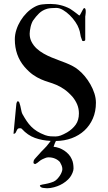

<svg xmlns="http://www.w3.org/2000/svg" viewBox="-20 -726 557 992"><path d="M186 233.9Q186 231 190.2 229.7Q194.3 228.5 200.2 227.1Q206.1 226.1 213.1 224.9Q220.2 223.6 228 221.7Q235.8 219.7 242.9 217.5Q250 215.3 255.9 212.9Q266.1 208.5 274.4 200Q282.7 191.4 289.1 181.9Q295.4 172.4 298.8 163.1Q302.2 153.8 302.2 147.9Q302.2 138.2 298.1 128.2Q293.9 118.2 289.6 111.3Q279.8 100.1 264.6 93.5Q249.5 86.9 230.5 86.9Q222.2 86.9 214.6 90.1Q207 93.3 200.2 96.2Q190.4 100.6 181.6 108.4Q172.9 116.2 164.1 120.6L161.1 121.6Q159.2 121.6 156.7 119.6Q154.3 117.7 152.8 116.7Q152.8 109.9 153.8 105.7Q154.8 101.6 158.7 96.2Q160.6 93.8 165.5 88.4Q170.4 83 175.8 77.1Q181.2 71.3 185.8 66.2Q190.4 61 191.9 59.1Q197.3 53.7 205.6 45.2Q213.9 36.6 220.2 29.8Q228 20.5 233.2 13.7Q238.3 6.8 241.7 2Q198.2 0 160.6 -13.4Q123 -26.9 92.8 -60.1Q90.8 -62.5 87.6 -63Q84.5 -63.5 82.5 -63.5Q74.2 -63.5 70.8 -59.1Q67.4 -54.7 65.2 -49.1Q63 -43.5 60.1 -39.1Q57.1 -34.7 49.8 -34.7L62.5 -168.9Q63.5 -175.3 64 -184.1Q64.5 -192.9 66.4 -195.8Q67.9 -202.6 71.8 -202.6Q77.6 -202.6 80.1 -195.3Q83 -187 85 -179Q86.9 -170.9 88.4 -163.1Q89.8 -155.3 91.6 -148.4Q93.3 -141.6 96.2 -136.2Q107.4 -116.2 117.9 -100.6Q128.4 -85 141.4 -71.8Q154.3 -58.6 171.4 -47.9Q188.5 -37.1 212.9 -27.8Q228 -22.5 241.7 -21.7Q255.4 -21 266.6 -21Q280.3 -21 293.9 -26.1Q307.6 -31.2 326.7 -42Q354.5 -58.6 371.1 -81.8Q387.7 -105 387.7 -140.1Q387.7 -165 378.7 -186.5Q369.6 -208 354 -226.6Q331.5 -251.5 311 -265.4Q290.5 -279.3 270.8 -287.6Q251 -295.9 231.4 -301.8Q211.9 -307.6 191.7 -316.4Q171.4 -325.2 150.4 -339.8Q129.4 -354.5 106.4 -380.9Q56.6 -439.5 56.6 -522.9Q56.6 -547.4 64.7 -572.3Q72.8 -597.2 86.4 -619.4Q100.1 -641.6 118.4 -659.9Q136.7 -678.2 157.2 -689.5Q176.8 -700.7 197 -703.1Q217.3 -705.6 240.7 -705.6Q267.1 -705.6 292.5 -699.5Q317.9 -693.4 341.8 -680.7Q343.8 -679.2 349.1 -675.8Q354.5 -672.4 361.1 -667.5Q367.7 -662.6 374.5 -657.5Q381.3 -652.3 386.7 -647.9Q388.7 -646 390.1 -646Q390.6 -646 392.6 -647.9Q394 -649.9 396.2 -654.1Q398.4 -658.2 400.9 -662.8Q403.3 -667.5 405.5 -671.6Q407.7 -675.8 408.7 -677.2Q409.7 -679.7 411.4 -681.6Q413.1 -683.6 413.6 -683.6Q413.6 -684.1 415.5 -684.1Q418.5 -684.1 419.9 -681.9Q421.4 -679.7 422.1 -676.8Q422.9 -673.8 422.9 -670.7Q422.9 -667.5 422.9 -665.5V-662.1Q422.9 -661.1 422.6 -658.2Q422.4 -655.3 421.9 -651.6Q421.4 -647.9 421.1 -645Q420.9 -642.1 420.4 -641.1V-520.5Q420.4 -516.6 417 -515.1Q413.6 -513.7 411.1 -513.7Q405.8 -513.7 404.8 -515.9Q403.8 -518.1 401.9 -523.9Q396.5 -536.6 394.8 -550Q393.1 -563.5 387.7 -577.6Q382.3 -593.8 369.6 -612.5Q356.9 -631.3 340.3 -647.5Q323.7 -663.6 305.7 -674.3Q287.6 -685.1 271 -685.1Q240.2 -685.1 223.6 -680.7Q198.7 -673.3 181.9 -657Q165 -640.6 150.9 -620.1Q147 -614.3 143.6 -605.2Q140.1 -596.2 137.9 -586.2Q135.7 -576.2 134.5 -566.9Q133.3 -557.6 133.3 -551.8Q133.3 -528.3 143.3 -509.3Q153.3 -490.2 169.4 -475.3Q185.5 -460.4 205.8 -449Q226.1 -437.5 246.6 -429.2Q264.2 -421.9 283 -415Q301.8 -408.2 320.1 -400.9Q338.4 -393.6 355.2 -384.8Q372.1 -376 385.3 -364.7Q401.9 -351.6 418 -332.3Q434.1 -313 447 -290.3Q460 -267.6 467.8 -243.2Q475.6 -218.8 475.6 -195.3Q475.6 -149.9 459.7 -113.5Q443.8 -77.1 416 -51.5Q388.2 -25.9 350.6 -12Q313 2 269 2.4Q267.1 6.3 265.6 9.3Q264.2 12.2 262.9 15.4Q261.7 18.6 260.3 22.5Q258.8 26.4 256.8 32.2Q271.5 33.7 285.6 38.8Q299.8 43.9 312.3 52.2Q324.7 60.5 334.7 71.5Q344.7 82.5 350.6 96.2Q356 107.4 357.9 119.6Q359.9 131.8 359.9 144.5Q359.9 154.3 354.5 167.2Q349.1 180.2 341.8 189.9Q333.5 201.2 319.3 212.2Q305.2 223.1 290.5 230Q277.8 236.3 259 241.5Q240.2 246.6 223.6 246.6Q218.3 246.1 212.4 245.8Q206.5 245.6 201.4 244.6Q196.3 243.7 192.1 241.2Q188 238.8 186 233.9Z"/></svg>

Font: IM FELL French Canon
Style: Regular
Weight: 400
Designer: Igino Marini
Foundry: Igino Marini,
Version: 3.00